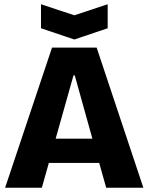

<svg xmlns="http://www.w3.org/2000/svg" viewBox="-20 -884 699 904"><path d="M4 0 225 -660H435L655 0H480L447 -117H210L177 0ZM326 -529 242 -231H415L332 -529ZM173 -864 330 -812 487 -864V-751L330 -698L173 -751Z"/></svg>

Font: Bricolage Grotesque 48pt ExtraBold
Style: Regular
Weight: 800
Designer: Mathieu Triay
Foundry: Atelier Triay
Version: Version 1.000; ttfautohint (v1.8.4.7-5d5b);gftools[0.9.32]